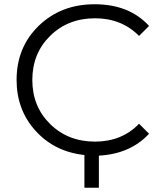

<svg xmlns="http://www.w3.org/2000/svg" viewBox="-20 -726 756 903"><path d="M427 -60Q553 -60 634 -144L681 -97Q593 -2 445 6V157H377V3Q237 -12 147.5 -110.5Q58 -209 58 -350Q58 -504 162.5 -605Q267 -706 425 -706Q588 -706 681 -604L634 -557Q552 -640 427 -640Q300 -640 216 -557.5Q132 -475 132 -350Q132 -225 216 -142.5Q300 -60 427 -60Z"/></svg>

Font: mBank
Style: Regular
Weight: 400
Designer: Julieta Ulanovsky
Foundry: Julieta Ulanovsky
Version: Version 7.200;PS 007.200;hotconv 1.0.88;makeotf.lib2.5.64775